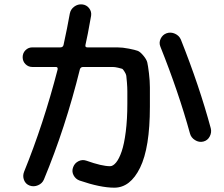

<svg xmlns="http://www.w3.org/2000/svg" viewBox="-20 -830 1040 890"><path d="M129.9 -519.5Q111.3 -519.5 98.1 -532.7Q85 -545.9 85 -564.9Q85 -584 98.1 -597.2Q111.3 -610.4 129.9 -610.4H259.8Q271.5 -610.4 274.4 -621.1Q292 -701.2 303.7 -767.6Q307.6 -787.1 324.2 -799.3Q340.8 -811.5 360.8 -809.6Q380.9 -807.6 393.1 -792Q405.3 -776.4 402.3 -756.8Q385.7 -662.1 376 -621.1Q374 -610.4 384.8 -610.4H450.2Q499 -610.4 523.4 -610.4Q547.9 -610.4 577.6 -604.5Q607.4 -598.6 618.7 -594.2Q629.9 -589.8 644.5 -572.3Q659.2 -554.7 662.6 -541Q666 -527.3 670.4 -491.2Q674.8 -455.1 674.8 -424.8Q674.8 -394.5 674.8 -335Q674.8 -145.5 629.4 -52.7Q584 40 509.8 40Q445.3 40 348.6 6.8Q330.1 0 320.8 -18.1Q311.5 -36.1 319.3 -55.7Q326.2 -74.2 344.2 -83Q362.3 -91.8 380.9 -85Q452.1 -59.6 490.2 -59.6Q503.9 -59.6 518.1 -76.7Q532.2 -93.8 543.9 -127.9Q555.7 -162.1 563 -219.7Q570.3 -277.3 570.3 -349.6Q570.3 -389.6 570.3 -406.7Q570.3 -423.8 568.4 -447.8Q566.4 -471.7 565.4 -479Q564.5 -486.3 557.1 -498Q549.8 -509.8 545.9 -511.2Q542 -512.7 527.3 -516.1Q512.7 -519.5 502.9 -519.5Q493.2 -519.5 469.7 -519.5H365.2Q354.5 -519.5 350.6 -509.8Q283.2 -237.3 183.6 2Q175.8 20.5 156.2 28.8Q136.7 37.1 117.7 30.3Q98.6 23.4 91.3 4.4Q84 -14.6 91.8 -34.2Q181.6 -254.9 247.1 -507.8Q249 -519.5 239.3 -519.5ZM860.4 -211.9Q807.6 -403.3 723.6 -613.3Q715.8 -631.8 724.6 -650.4Q733.4 -668.9 752 -675.8Q771.5 -682.6 791 -673.8Q810.5 -665 818.4 -646.5Q904.3 -430.7 957 -235.4Q961.9 -215.8 952.1 -197.3Q942.4 -178.7 922.4 -173.8Q902.3 -168.9 883.8 -180.7Q865.2 -192.4 860.4 -211.9Z"/></svg>

Font: Rounded-X Mgen+ 1m medium
Style: Regular
Weight: 500
Designer: [Source Han Sans]
Ryoko NISHIZUKA  (kana & ideographs); Paul D. Hunt (Latin, Greek & Cyrillic); Wenlong ZHANG  (bopomofo
Version: Version 1.059.20150602